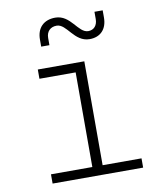

<svg xmlns="http://www.w3.org/2000/svg" viewBox="-86 -849 773 919"><g transform="rotate(-10 300.0 -390.0)"><path d="M390 -650C443 -650 475 -684 475 -740V-775H435V-740C435 -709 418 -689 390 -689C341 -689 320 -780 245 -780C189 -780 155 -746 155 -690V-655H195V-690C195 -721 214 -741 245 -741C294 -741 315 -650 390 -650ZM95 0H535V-45H346V-550H120V-505H296V-45H95Z"/></g></svg>

Font: JetBrains Mono Thin
Style: Regular
Weight: 100
Monospace: yes
Designer: Philipp Nurullin, Konstantin Bulenkov
Foundry: JetBrains
Version: Version 2.305